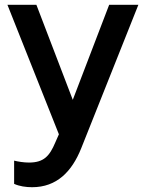

<svg xmlns="http://www.w3.org/2000/svg" viewBox="-20 -561 609 802"><path d="M114 221C217 221 280 156 319 59L558 -541H436L284 -144L132 -541H11L226 0L211 34C187 91 163 118 101 118C79 118 55 114 39 110V207C61 217 88 221 114 221Z"/></svg>

Font: Mluvka SemiBold
Style: Regular
Weight: 600
Designer: Modified by Jiří Krblich, Original typeface by Gumpita Rahayu
Foundry: Gumpita Rahayu & Jiří Krblich
Version: Version 2.000;Glyphs 3.1.1 (3134)